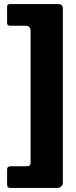

<svg xmlns="http://www.w3.org/2000/svg" viewBox="-20 -762 376 947"><path d="M290 139Q290 151 282 158Q274 165 261 165H33Q23 165 19 161Q15 157 15 147V74Q15 58 33 58H110Q122 58 126.5 54Q131 50 131 37V-608Q131 -635 106 -635H30Q15 -635 15 -649V-729Q15 -742 30 -742H264Q278 -742 284 -736.5Q290 -731 290 -720Z"/></svg>

Font: Libre Franklin Black
Style: Regular
Weight: 900
Designer: Pablo Impallari, Rodrigo Fuenzalida
Foundry: Impallari Type
Version: Version 1.002; ttfautohint (v1.5)